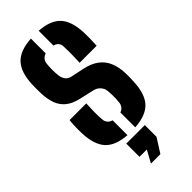

<svg xmlns="http://www.w3.org/2000/svg" viewBox="-321 -865 1150 1150"><g transform="rotate(-45 254.0 -290.0)"><path d="M221.5 9Q127 2.5 83.8 -44.5Q40.5 -91.5 36.5 -191Q36 -207 36 -226.2Q36 -245.5 37 -264.8Q38 -284 40.5 -300H181.5Q179.5 -263.5 179 -228Q178.5 -192.5 181.5 -163Q183 -145.5 193.2 -133.8Q203.5 -122 221.5 -116.5ZM287.5 9V-117Q303.5 -122.5 313 -134.2Q322.5 -146 324.5 -163Q326.5 -180 327.2 -196.8Q328 -213.5 327.2 -230.2Q326.5 -247 324.5 -264Q322.5 -285 306.5 -302.5Q290.5 -320 266.5 -325L174.5 -346Q122 -358 91.5 -383.5Q61 -409 47.5 -447Q34 -485 32.5 -535Q32 -557 32 -574.2Q32 -591.5 32.5 -610Q36.5 -709 80.8 -756Q125 -803 221.5 -809V-683.5Q204.5 -678 194.8 -666.5Q185 -655 182.5 -638Q179.5 -612.5 179.5 -586.5Q179.5 -560.5 182.5 -535Q185 -515 196.5 -498.2Q208 -481.5 233.5 -476L314.5 -459Q371 -447 405.8 -420.8Q440.5 -394.5 457 -355Q473.5 -315.5 475.5 -264Q476 -252.5 476 -240Q476 -227.5 475.5 -215Q475 -202.5 474.5 -191Q470.5 -91.5 426.8 -44.2Q383 3 287.5 9ZM325.5 -500Q327 -534.5 327.5 -569Q328 -603.5 326.5 -638Q326 -655.5 316 -667.2Q306 -679 287.5 -684V-809Q381.5 -802.5 424.5 -755.8Q467.5 -709 471.5 -610Q472.5 -588.5 471.8 -557.5Q471 -526.5 469.5 -500ZM200.5 229 242.5 152H180.5V40H337.5V139L280.5 229Z"/></g></svg>

Font: Big Shoulders Stencil Text Thin Black
Style: Regular
Weight: 900
Version: Version 2.001